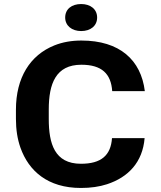

<svg xmlns="http://www.w3.org/2000/svg" viewBox="-20 -922 800 952"><path d="M381.3 -110C250.2 -110 221.8 -210.6 221.8 -332V-379C221.8 -507.2 256.7 -601 383.5 -601C484.8 -601 530.5 -556.3 536.4 -470H698.1C679.2 -624.7 573.4 -721 383.5 -721C334.4 -721 289.8 -713 249.8 -697C128.8 -648.5 59 -536.5 59 -378V-332C59 -279.3 66.5 -231.8 81.5 -189.5C122.5 -74.2 216.7 10 381.3 10C429.7 10 472.8 3.8 510.5 -8.5C615.9 -42.9 687.3 -117.7 697 -237H535.3C529.4 -151.5 481.6 -110 381.3 -110ZM382.4 -768C429.2 -768 461.6 -794 461.6 -835C461.6 -876 429.2 -902 382.4 -902C335.6 -902 303.2 -877.1 303.2 -835C303.2 -794.5 336.5 -768 382.4 -768Z"/></svg>

Font: Asimov
Style: Wid
Weight: 500
Designer: Google
Version: Version 2.000980; 2014